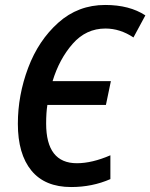

<svg xmlns="http://www.w3.org/2000/svg" viewBox="-20 -744 606 774"><path d="M52 -245Q52 -360 93.5 -470.5Q135 -581 215 -652.5Q295 -724 404 -724Q502 -724 566 -682L518 -593Q464 -629 405 -629Q327 -629 273 -567.5Q219 -506 192 -417H427L407 -321H171Q166 -290 166 -246Q166 -86 290 -86Q351 -86 425 -118V-22Q352 10 267 10Q161 10 106.5 -56.5Q52 -123 52 -245Z"/></svg>

Font: Noto Sans UI NarrowMedium
Style: Italic
Weight: 500
Width: 4
Italic angle: -12°
Designer: Monotype Design Team
Foundry: Monotype Imaging Inc.
Version: Version 1.001